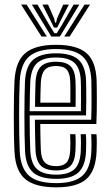

<svg xmlns="http://www.w3.org/2000/svg" viewBox="-20 -803 474 832"><path d="M224 8.8Q132.8 8.8 90 -26.5Q47.2 -61.8 42.8 -145Q41 -178.8 40.4 -220.4Q39.8 -262 39.8 -305.1Q39.8 -348.2 40.6 -387Q41.5 -425.8 42.8 -453.5Q47.8 -537.8 90.2 -573.2Q132.8 -608.8 222.5 -608.8Q311.8 -608.8 353.2 -574.1Q394.8 -539.5 398.5 -457.2Q399 -449.8 399.2 -427.9Q399.5 -406 399.6 -377.1Q399.8 -348.2 399.2 -318.6Q398.8 -289 397.5 -265.8H154.5Q154.8 -243.5 155 -224Q155.2 -204.5 155.8 -186.8Q156.2 -169 157 -152.2Q158.8 -115 174.4 -99Q190 -83 224 -83Q253.2 -83 267.8 -98.2Q282.2 -113.5 284.2 -150.5Q285 -165.5 285 -184.9Q285 -204.2 283.8 -221.5H306.8Q308 -203.2 307.9 -183.2Q307.8 -163.2 307 -149.5Q304.8 -104 285.4 -84.2Q266 -64.5 224 -64.5Q178.2 -64.5 157.4 -84.6Q136.5 -104.8 134 -151Q133.2 -171.2 132.6 -193.4Q132 -215.5 131.8 -238.5Q131.5 -261.5 131.2 -284.2H375.2Q376.2 -308.8 376.5 -335.6Q376.8 -362.5 376.6 -387.2Q376.5 -412 376.2 -430.5Q376 -449 375.8 -456.2Q372.2 -528.2 336.8 -559.4Q301.2 -590.5 222.5 -590.5Q144.5 -590.5 107.1 -558.8Q69.8 -527 65.5 -451.8Q64.2 -427 63.5 -389.1Q62.8 -351.2 62.8 -307.9Q62.8 -264.5 63.4 -222.5Q64 -180.5 65.5 -147.2Q69.2 -74.2 105.6 -41.9Q142 -9.5 224 -9.5Q301.2 -9.5 336.8 -41.2Q372.2 -73 375.8 -146.2Q376.2 -156.8 376.4 -169.9Q376.5 -183 376.2 -196.6Q376 -210.2 375 -221.5H398Q399.5 -204.5 399.4 -183.2Q399.2 -162 398.5 -145.5Q394.8 -62.8 354.1 -27Q313.5 8.8 224 8.8ZM224 -28Q154.5 -28 123.1 -56.1Q91.8 -84.2 88.5 -148Q87 -178.8 86.4 -219.5Q85.8 -260.2 85.8 -303.4Q85.8 -346.5 86.4 -385Q87 -423.5 88.2 -449.8Q92 -518.2 124.9 -545.1Q157.8 -572 222.5 -572Q288.8 -572 319.2 -545.2Q349.8 -518.5 352.8 -455.8Q353.2 -447 353.6 -422.5Q354 -398 353.9 -366.1Q353.8 -334.2 352.8 -302.8H108.5Q108.5 -260.2 109.1 -220.1Q109.8 -180 111.2 -150.2Q114.2 -93.8 140.6 -70Q167 -46.2 224 -46.2Q275.2 -46.2 301.1 -68.6Q327 -91 330 -147.5Q330.8 -163 330.8 -183.1Q330.8 -203.2 329.5 -221.5H352.2Q353.5 -203.5 353.5 -183.5Q353.5 -163.5 352.8 -147Q349.8 -83.2 319.8 -55.6Q289.8 -28 224 -28ZM108.5 -321.2H330.5Q331 -349 331 -376Q331 -403 330.8 -424.2Q330.5 -445.5 330 -454.8Q327.5 -507.5 302.5 -530.6Q277.5 -553.8 222.5 -553.8Q167.5 -553.8 141 -529.9Q114.5 -506 111.2 -448.5Q110 -424.8 109.4 -390.6Q108.8 -356.5 108.5 -321.2ZM131.8 -339.8Q132 -353.8 132.2 -373.6Q132.5 -393.5 133 -413.4Q133.5 -433.2 134 -447.2Q136.8 -495.5 157.9 -515.5Q179 -535.5 222.5 -535.5Q265.5 -535.5 285.2 -516.5Q305 -497.5 307 -454.2Q307.5 -445.2 307.8 -426.9Q308 -408.5 308 -385.6Q308 -362.8 307.5 -339.8ZM154.8 -358.2H284.8Q285 -378.5 285 -398Q285 -417.5 284.8 -432.2Q284.5 -447 284.2 -452.2Q282.8 -486.2 268.8 -501.6Q254.8 -517 222.5 -517Q189.2 -517 174.1 -500.1Q159 -483.2 157 -446.2Q156.5 -432 156 -417.8Q155.5 -403.5 155.2 -388.9Q155 -374.2 154.8 -358.2ZM71.5 -783H95.2L183 -644.8H159.8ZM118 -783H142.5L195.5 -691.5L215.8 -659H225.8L246 -691.2L299 -783H323.8L239.5 -644.8H202.2ZM163.8 -783H188.2L214.8 -722.5L218.5 -705.2H223.2L227 -722.5L254 -783H278.5L240.8 -710L227.8 -683.5H213.8L201 -710ZM346.2 -783H370L281.8 -644.8H258.5Z"/></svg>

Font: Big Shoulders Inline Text Thin
Style: Bold
Weight: 700
Version: Version 2.002